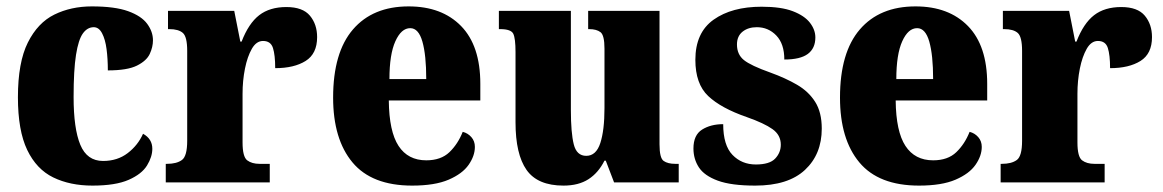

<svg xmlns="http://www.w3.org/2000/svg" viewBox="-20 -570 3634 600"><path d="M269 10Q199 10 146.5 -15.5Q94 -41 65 -101.5Q36 -162 36 -266Q36 -375 67 -437Q98 -499 150 -524.5Q202 -550 267 -550Q339 -550 380.5 -535Q422 -520 440 -495.5Q458 -471 458 -444Q458 -423 448 -401.5Q438 -380 408 -365Q378 -350 317 -350Q317 -386 313 -416.5Q309 -447 299 -466Q289 -485 273 -485Q253 -485 239 -465.5Q225 -446 217.5 -398.5Q210 -351 210 -267Q210 -168 231 -117.5Q252 -67 302 -67Q347 -67 379 -91.5Q411 -116 427 -152Q456 -136 456 -105Q456 -80 439.5 -53Q423 -26 382 -8Q341 10 269 10Z M498 0V-58H502Q532 -58 548.5 -70Q565 -82 565 -130V-411Q565 -455 551.5 -467Q538 -479 509 -479H505V-536H712L731 -440H735Q757 -497 790 -522.5Q823 -548 875 -548Q926 -548 948.5 -521Q971 -494 971 -454Q971 -402 935 -379.5Q899 -357 840 -357Q840 -398 833 -420Q826 -442 802 -442Q781 -442 767 -417.5Q753 -393 745.5 -355.5Q738 -318 738 -277V-125Q738 -80 752.5 -69Q767 -58 791 -58H823V0Z M1268 10Q1142 10 1081.5 -62.5Q1021 -135 1021 -265Q1021 -406 1083 -478Q1145 -550 1257 -550Q1361 -550 1421 -488.5Q1481 -427 1481 -308V-256H1195Q1196 -159 1225.5 -114Q1255 -69 1312 -69Q1358 -69 1384.5 -94.5Q1411 -120 1426 -158Q1442 -154 1453 -141.5Q1464 -129 1464 -111Q1464 -83 1444.5 -55Q1425 -27 1382 -8.5Q1339 10 1268 10ZM1312 -323Q1312 -398 1300 -440Q1288 -482 1262 -482Q1234 -482 1215.5 -441Q1197 -400 1197 -323Z M1741 10Q1660 10 1625.5 -39Q1591 -88 1591 -188V-407Q1591 -450 1584 -464.5Q1577 -479 1543 -479H1539V-536H1764V-226Q1764 -155 1773 -119Q1782 -83 1812 -83Q1843 -83 1856 -123Q1869 -163 1869 -232V-418Q1869 -460 1856.5 -469.5Q1844 -479 1821 -479H1818V-536H2041V-119Q2041 -76 2054 -67Q2067 -58 2090 -58H2101V0H1899L1873 -68H1869Q1850 -30 1819 -10Q1788 10 1741 10Z M2340 10Q2265 10 2223 -5.5Q2181 -21 2164 -47Q2147 -73 2147 -106Q2147 -148 2174 -165Q2201 -182 2240 -182Q2240 -116 2269 -86Q2298 -56 2342 -56Q2385 -56 2402.5 -74.5Q2420 -93 2420 -118Q2420 -148 2394 -166.5Q2368 -185 2314 -204Q2233 -232 2193 -270Q2153 -308 2153 -383Q2153 -468 2210 -508.5Q2267 -549 2360 -549Q2421 -549 2457.5 -535Q2494 -521 2511 -499Q2528 -477 2528 -453Q2528 -419 2504.5 -401.5Q2481 -384 2431 -384Q2431 -433 2406 -459Q2381 -485 2345 -485Q2318 -485 2300.5 -471Q2283 -457 2283 -431Q2283 -400 2304.5 -382.5Q2326 -365 2388 -343Q2435 -326 2471 -305Q2507 -284 2527.5 -251.5Q2548 -219 2548 -168Q2548 -88 2495.5 -39Q2443 10 2340 10Z M2852 10Q2726 10 2665.5 -62.5Q2605 -135 2605 -265Q2605 -406 2667 -478Q2729 -550 2841 -550Q2945 -550 3005 -488.5Q3065 -427 3065 -308V-256H2779Q2780 -159 2809.5 -114Q2839 -69 2896 -69Q2942 -69 2968.5 -94.5Q2995 -120 3010 -158Q3026 -154 3037 -141.5Q3048 -129 3048 -111Q3048 -83 3028.5 -55Q3009 -27 2966 -8.5Q2923 10 2852 10ZM2896 -323Q2896 -398 2884 -440Q2872 -482 2846 -482Q2818 -482 2799.5 -441Q2781 -400 2781 -323Z M3107 0V-58H3111Q3141 -58 3157.5 -70Q3174 -82 3174 -130V-411Q3174 -455 3160.5 -467Q3147 -479 3118 -479H3114V-536H3321L3340 -440H3344Q3366 -497 3399 -522.5Q3432 -548 3484 -548Q3535 -548 3557.5 -521Q3580 -494 3580 -454Q3580 -402 3544 -379.5Q3508 -357 3449 -357Q3449 -398 3442 -420Q3435 -442 3411 -442Q3390 -442 3376 -417.5Q3362 -393 3354.5 -355.5Q3347 -318 3347 -277V-125Q3347 -80 3361.5 -69Q3376 -58 3400 -58H3432V0Z"/></svg>

Font: Noto Serif Lao Condensed Black
Style: Regular
Weight: 900
Width: 3
Designer: Monotype Design Team
Foundry: Monotype Imaging Inc.
Version: Version 2.003; ttfautohint (v1.8.4.7-5d5b)